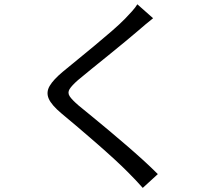

<svg xmlns="http://www.w3.org/2000/svg" viewBox="-20 -824 1040 908"><path d="M704 -737.8Q688.2 -725.8 668.1 -708.6Q648 -691.4 635.3 -680.5Q609.5 -658.3 572.2 -627.5Q534.9 -596.7 494 -563.5Q453 -530.3 414.8 -499.5Q376.6 -468.8 348.9 -445.3Q319.4 -419.4 309 -402.5Q298.6 -385.5 309.5 -368.7Q320.4 -352 352.4 -324.5Q379.7 -302 415.9 -272.6Q452.2 -243.1 492.7 -209Q533.2 -174.9 575 -139.1Q616.7 -103.3 655.6 -68Q694.5 -32.6 726.4 -0.6L655.1 64.6Q623.6 28.9 586.4 -8.3Q559.9 -35.2 520.8 -71.2Q481.7 -107.1 437.2 -145.9Q392.6 -184.6 349.3 -221.6Q306 -258.5 270.8 -287.5Q223.4 -327.2 210.4 -357.5Q197.3 -387.8 215 -417.8Q232.6 -447.8 277.7 -485.3Q305.9 -508.7 345.6 -541Q385.4 -573.3 428.1 -608.9Q470.9 -644.4 509.3 -677.7Q547.6 -710.9 572.6 -736.7Q587.6 -752 604.5 -770.9Q621.4 -789.8 629.5 -803.7Z"/></svg>

Font: Shanggu Sans SC VF
Style: Regular
Weight: 250
Designer: GuiWonder
Version: Version 1.021